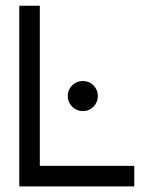

<svg xmlns="http://www.w3.org/2000/svg" viewBox="-20 -665 548 685"><path d="M459 0H48.8V-644.5H122.1V-73.2H459ZM275.4 -268.6Q253.4 -268.6 237.5 -284.4Q221.7 -300.3 221.7 -322.3Q221.7 -344.7 237.5 -360.4Q253.4 -376 275.4 -376Q297.9 -376 313.5 -360.4Q329.1 -344.7 329.1 -322.3Q329.1 -300.3 313.5 -284.4Q297.9 -268.6 275.4 -268.6Z"/></svg>

Font: Catrinity
Style: Regular
Weight: 400
Designer: Alexander Lange
Foundry: High-Logic / Made with FontCreator
Version: Version 2.090;May 20, 2024;FontCreator 15.0.0.2974 64-bit